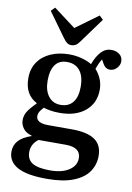

<svg xmlns="http://www.w3.org/2000/svg" viewBox="-107 -850 790 1146"><g transform="rotate(10 288.0 -277.5)"><path d="M260 230Q139 230 81.5 198.5Q24 167 24 106Q24 28 125 -5V-9Q92 -17 74.5 -40Q57 -63 57 -90Q57 -118 71 -141.5Q85 -165 122 -202V-205Q47 -244 47 -343Q47 -400 74.5 -440.5Q102 -481 151.5 -503Q201 -525 265 -525Q301 -525 337 -516Q373 -507 401 -490Q419 -539 445 -567Q471 -595 507 -595Q536 -595 556 -579.5Q576 -564 576 -537Q576 -514 558.5 -495.5Q541 -477 517 -477Q490 -477 474 -506L461 -529Q452 -515 445.5 -500.5Q439 -486 432 -467Q453 -444 466 -414Q479 -384 479 -348Q479 -268 422 -219.5Q365 -171 266 -171Q237 -171 211.5 -175Q186 -179 169 -185Q152 -167 145.5 -155Q139 -143 139 -130Q139 -87 213 -87H356Q450 -87 495.5 -55.5Q541 -24 541 42Q541 96 511.5 138.5Q482 181 419.5 205.5Q357 230 260 230ZM264 -219Q312 -219 338 -251.5Q364 -284 364 -345Q364 -410 336.5 -444Q309 -478 259 -478Q211 -478 187 -444.5Q163 -411 163 -349Q163 -289 190 -254Q217 -219 264 -219ZM270 177Q342 177 384.5 149Q427 121 427 76Q427 10 336 10H171Q129 42 129 90Q129 136 163 156.5Q197 177 270 177ZM266 -581Q251 -581 240.5 -588Q230 -595 216 -614L109 -762L132 -785L265 -685L402 -785L425 -763L312 -608Q301 -593 289.5 -587Q278 -581 266 -581Z"/></g></svg>

Font: Literata 36pt Medium
Style: Regular
Weight: 500
Designer: Latin by Veronika Burian and Jose Scaglione. Greek by Irene Vlachou. Cyrillic by Vera Evstafieva.
Foundry: TypeTogether
Version: Version 3.002